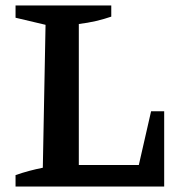

<svg xmlns="http://www.w3.org/2000/svg" viewBox="-20 -684 664 704"><path d="M534 -276H582V0H37V-42Q63 -51 87.5 -57.5Q112 -64 137 -69L147 -593L37 -619V-664H388V-623Q362 -614 332 -607Q302 -600 269 -596V-79H489Z"/></svg>

Font: Piazzolla Thin
Style: Bold
Weight: 700
Version: Version 2.005